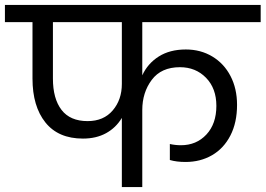

<svg xmlns="http://www.w3.org/2000/svg" viewBox="-47 -760 1079 780"><path d="M531 -670V-454Q553 -502 598 -530.5Q643 -559 708 -559Q768 -559 815.5 -530.5Q863 -502 889.5 -451Q916 -400 916 -334Q916 -262 889 -209.5Q862 -157 814.5 -129.5Q767 -102 707 -102Q670 -102 643 -110V-175Q665 -170 688 -170Q751 -170 791.5 -213.5Q832 -257 832 -330Q832 -401 790 -444Q748 -487 684 -487Q608 -487 569.5 -435.5Q531 -384 531 -313V0H448V-281Q424 -241 384 -219Q344 -197 290 -197Q190 -197 137.5 -262.5Q85 -328 85 -441V-670H-27V-740H1012V-670ZM448 -670H168V-441Q168 -359 203 -313.5Q238 -268 309 -268Q374 -268 411 -311.5Q448 -355 448 -419Z"/></svg>

Font: DVN-Poppins
Style: Regular
Weight: 400
Designer: Ninad Kale (Devanagari), Jonny Pinhorn (Latin)
Foundry: Indian Type Foundry
Version: 4.004